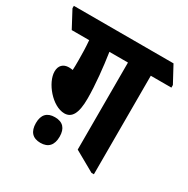

<svg xmlns="http://www.w3.org/2000/svg" viewBox="-209 -757 878 896"><g transform="rotate(30 230.5 -309.0)"><path d="M150 -169C189 -169 210 -202 210 -283C210 -357 200 -450 189 -523H289V-54L399 8H412V-523H523V-537L475 -626H-62V-613L-14 -523H80C83 -489 84 -453 84 -420C84 -397 84 -375 83 -364C78 -365 70 -366 62 -366C32 -366 13 -348 13 -316C13 -256 85 -169 150 -169ZM122 6C164 6 186 -18 186 -64C186 -108 165 -132 122 -132C80 -132 58 -109 58 -64C58 -18 80 6 122 6Z"/></g></svg>

Font: Noto Serif Devanagari ExtraCondensed ExtraBold
Style: Regular
Weight: 800
Width: 2
Designer: Universal Thirst, Indian Type Foundry and the Monotype Design Team
Foundry: Monotype Imaging Inc.
Version: Version 2.004